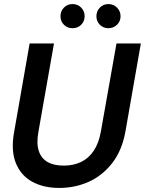

<svg xmlns="http://www.w3.org/2000/svg" viewBox="-20 -914 714 946"><path d="M272 12Q194 12 138 -19Q82 -50 57.5 -112Q33 -174 50 -266L126 -700H246L169 -263Q159 -207 171 -170.5Q183 -134 214 -116Q245 -98 294 -98Q342 -98 379.5 -116Q417 -134 442 -171.5Q467 -209 477 -266L554 -700H674L598 -266Q581 -172 532.5 -110Q484 -48 416.5 -18Q349 12 272 12ZM337 -775Q312 -775 295 -792Q278 -809 278 -834Q278 -859 295 -876.5Q312 -894 337 -894Q363 -894 380 -876.5Q397 -859 397 -834Q397 -809 380 -792Q363 -775 337 -775ZM514 -775Q489 -775 472 -792Q455 -809 455 -834Q455 -859 472 -876.5Q489 -894 514 -894Q539 -894 556.5 -876.5Q574 -859 574 -834Q574 -809 556.5 -792Q539 -775 514 -775Z"/></svg>

Font: DM Sans 36pt SemiBold
Style: Italic
Weight: 600
Italic angle: -10°
Designer: Colophon Foundry, Jonny Pinhorn
Foundry: Colophon Foundry
Version: Version 4.004;gftools[0.9.30]